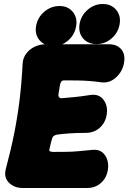

<svg xmlns="http://www.w3.org/2000/svg" viewBox="-20 -913 641 958"><path d="M599 -601Q595 -573 579 -549.5Q563 -526 539.5 -512.5Q516 -499 488 -502Q452 -507 424.5 -509Q397 -511 368.5 -511.5Q340 -512 300 -512Q290 -512 285.5 -505.5Q281 -499 279 -488Q277 -473 275 -462Q273 -451 272 -445Q270 -432 275.5 -427Q281 -422 288 -423Q324 -426 355 -429Q386 -432 430 -439Q474 -446 497 -414.5Q520 -383 512 -339Q505 -299 476.5 -274.5Q448 -250 408 -250Q360 -250 326.5 -247.5Q293 -245 270 -242Q259 -241 251 -236.5Q243 -232 240 -222Q237 -214 234 -200.5Q231 -187 227 -170Q224 -160 230.5 -157.5Q237 -155 247 -155Q289 -155 316 -155.5Q343 -156 370.5 -158.5Q398 -161 439 -165Q482 -170 503.5 -139Q525 -108 518 -64Q511 -24 483 0.5Q455 25 415 25H93Q51 25 24.5 -1.5Q-2 -28 9 -70Q35 -167 51.5 -250.5Q68 -334 78 -417Q88 -500 93 -597Q95 -625 111.5 -646.5Q128 -668 153.5 -680Q179 -692 207 -692H524Q564 -692 585 -667Q606 -642 599 -601ZM246 -683Q203 -683 178 -711.5Q153 -740 160 -783Q167 -825 200.5 -854Q234 -883 277 -883Q319 -883 343 -854Q367 -825 360 -783Q353 -740 320.5 -711.5Q288 -683 246 -683ZM462 -693Q419 -693 394.5 -721.5Q370 -750 377 -793Q384 -835 417 -864Q450 -893 493 -893Q535 -893 559.5 -864Q584 -835 577 -793Q570 -750 537 -721.5Q504 -693 462 -693Z"/></svg>

Font: Winky Sans Black
Style: Italic
Weight: 900
Italic angle: -8.97852°
Designer: Simon Atzbach
Foundry: typofactur
Version: Version 1.205